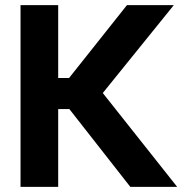

<svg xmlns="http://www.w3.org/2000/svg" viewBox="-20 -727 720 747"><path d="M249.8 -302.7H206.4V0H59.9V-707H206.4V-423.5H248.7L473.9 -707H656.2L379.9 -365.1L669.3 0H487Z"/></svg>

Font: WEMIX Pretendard Variable
Style: Regular
Weight: 400
Designer: Base glyphs from Inter by Rasmus Andersson; Hangeul glyphs from Noto Sans CJK(Source Han Sans) by Jang Soo-young and Kan
Foundry: Kil Hyung-jin
Version: Version 1.000;Glyphs 3.2 (3208)